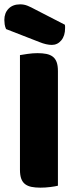

<svg xmlns="http://www.w3.org/2000/svg" viewBox="-27 -860 352 885"><path d="M1 -726Q-4 -737 -5.5 -748Q-7 -759 -7 -768Q-7 -800 12.5 -820Q32 -840 66 -840Q84 -840 100 -833.5Q116 -827 136 -816L272 -746Q273 -742 273 -738Q273 -734 273 -730Q273 -695 255.5 -674Q238 -653 212 -653Q187 -653 155 -666ZM240 -4Q229 -1 205.5 2Q182 5 159 5Q136 5 118.5 1.5Q101 -2 89 -11Q77 -20 71 -36Q65 -52 65 -78V-606Q76 -608 100 -611.5Q124 -615 146 -615Q169 -615 186.5 -611.5Q204 -608 216 -599Q228 -590 234 -574Q240 -558 240 -532Z"/></svg>

Font: Baloo Tammudu
Style: Regular
Weight: 400
Designer: Omkar Shende and Ek Type
Foundry: Ek Type
Version: Version 1.443;PS 1.000;hotconv 16.6.51;makeotf.lib2.5.65220;